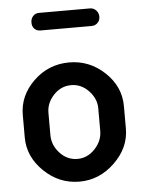

<svg xmlns="http://www.w3.org/2000/svg" viewBox="-51 -734 589 783"><g transform="rotate(-5 243.5 -342.0)"><path d="M138 -692H347Q361 -692 371.5 -681.5Q382 -671 382 -655Q382 -640 372 -630Q362 -620 347 -620H138Q123 -620 113.5 -629.5Q104 -639 104 -655Q104 -671 113.5 -681.5Q123 -692 138 -692ZM243 -480Q326 -480 388 -421.5Q450 -363 450 -283V-191Q450 -113 387.5 -52.5Q325 8 243 8Q160 8 98 -52Q36 -112 36 -191V-283Q36 -362 97 -421Q158 -480 243 -480ZM345 -191V-283Q345 -323 314.5 -355Q284 -387 243 -387Q201 -387 171 -355Q141 -323 141 -283V-191Q141 -150 171 -117.5Q201 -85 243 -85Q284 -85 314.5 -117.5Q345 -150 345 -191Z"/></g></svg>

Font: AkaAcidDosis
Style: SemiBold
Weight: 600
Designer: Edgar Tolentino, Pablo Impallari, Igino Marini, Cyberella
Foundry: Edgar Tolentino, Pablo Impallari, Igino Marini, Cyberella
Version: Version 1.007